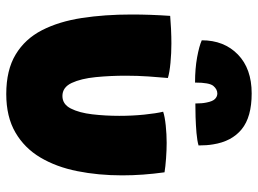

<svg xmlns="http://www.w3.org/2000/svg" viewBox="-128 -684 844 629"><g transform="rotate(90 294.5 -370.0)"><path d="M346.5 -482Q362.5 -487.5 391.8 -490.5Q421 -493.5 448.5 -493.5Q471.5 -493.5 499.2 -491.5Q527 -489.5 545 -486.5Q555 -415 555 -348Q555 -269.5 541.2 -200.8Q527.5 -132 496.5 -79.8Q465.5 -27.5 414.2 2.2Q363 32 288.5 32Q210 32 159 1.2Q108 -29.5 79.5 -85Q51 -140.5 39.5 -215.5Q28 -290.5 28 -378.5Q28 -440 32.5 -505Q49 -506.5 75.2 -507.8Q101.5 -509 123 -509Q154.5 -509 186.2 -506Q218 -503 236 -497.5Q233.5 -470.5 231 -434.2Q228.5 -398 228.5 -359.5Q228.5 -308.5 233.2 -260.8Q238 -213 252.2 -182.5Q266.5 -152 295 -152Q322 -152 336 -179.5Q350 -207 355 -249.8Q360 -292.5 360 -338Q360 -381 356 -420Q352 -459 346.5 -482ZM112.5 -608.5Q112.5 -681.5 159 -726.8Q205.5 -772 286.5 -772Q364 -772 404 -739.2Q444 -706.5 453.5 -645.5Q457 -625 457 -598Q442 -593.5 416.2 -591.2Q390.5 -589 364 -588.2Q337.5 -587.5 319.5 -587.5Q319.5 -609.5 316.5 -623.5Q312.5 -644.5 304.5 -652Q296.5 -659.5 287 -659.5Q273 -659.5 262 -646.5Q251 -633.5 251 -586.5Q205.5 -586.5 168.5 -593.2Q131.5 -600 112.5 -608.5Z"/></g></svg>

Font: Grandstander Black
Style: Regular
Weight: 900
Designer: Tyler Finck
Foundry: Etcetera Type Co
Version: Version 1.200; ttfautohint (v1.8.3)